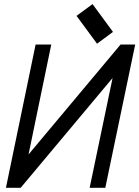

<svg xmlns="http://www.w3.org/2000/svg" viewBox="-20 -896 665 916"><path d="M8.3 0 149.9 -683.6H224.6L116.2 -159.2L555.2 -683.6H625L482.4 0H407.7L517.1 -523.9L78.6 0ZM519 -743.7 442.9 -687.5 345.2 -820.3 421.4 -876.5Z"/></svg>

Font: Anka/Coder
Style: Italic
Weight: 400
Italic angle: -12°
Monospace: yes
Version: Version 001.100